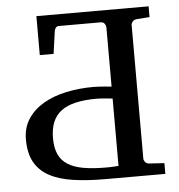

<svg xmlns="http://www.w3.org/2000/svg" viewBox="-50 -718 712 765"><g transform="rotate(-5 306.5 -335.5)"><path d="M397.5 -317.4Q385.7 -318.4 374 -319.8Q364.3 -320.8 353 -321.5Q341.8 -322.3 333.5 -322.3Q285.6 -322.3 250.5 -314.2Q215.3 -306.2 192.4 -289.1Q169.4 -272 158.2 -245.1Q147 -218.3 147 -180.2Q147 -142.1 158.7 -116.2Q170.4 -90.3 195.1 -74.7Q219.7 -59.1 257.3 -52.5Q294.9 -45.9 346.7 -45.9Q356 -45.9 365 -46.1Q374 -46.4 381.3 -46.9Q390.1 -47.4 397.5 -47.9ZM580.6 0H341.3Q268.6 0 212.2 -8.3Q155.8 -16.6 117.4 -37.4Q79.1 -58.1 59.1 -93.8Q39.1 -129.4 39.1 -184.6Q39.1 -232.4 62.3 -267.3Q85.4 -302.2 124.8 -325.2Q164.1 -348.1 215.8 -359.1Q267.6 -370.1 324.7 -370.1Q334 -370.1 346.4 -369.4Q358.9 -368.7 370.1 -367.7Q383.3 -366.2 397.5 -365.2V-603Q397.5 -608.9 392.3 -616.5Q387.2 -624 376.5 -624H208.5Q201.7 -624 197 -618.4Q192.4 -612.8 191.4 -605L178.7 -515.1H123.5V-670.9H572.3V-627.9L519.5 -624Q508.8 -622.6 503.7 -615.7Q498.5 -608.9 498.5 -603V-67.9Q498.5 -62 503.7 -54.9Q508.8 -47.9 519.5 -46.9L580.6 -43Z"/></g></svg>

Font: Charis SIL APac
Style: Regular
Weight: 400
Foundry: SIL International
Version: Version 5.000